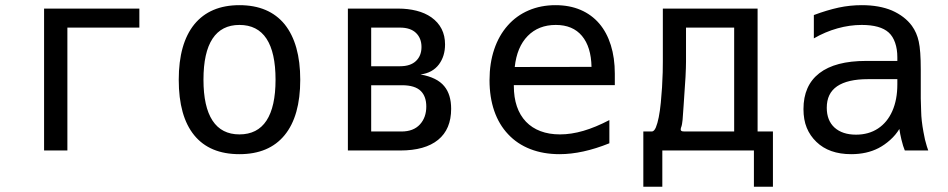

<svg xmlns="http://www.w3.org/2000/svg" viewBox="-20 -580 3652 740"><path d="M239.7 0V-473.6H517.1V-546.9H149.9V0Z M1137.2 -272.5Q1137.2 -411.1 1077.1 -486.3Q1016.6 -560.1 902.8 -560.1Q789.6 -560.1 729 -486.3Q668.9 -412.1 668.9 -272.5Q668.9 -131.8 728.5 -58.8Q788.1 14.2 902.8 14.2Q1017.1 14.2 1077.1 -59.3Q1137.2 -132.8 1137.2 -272.5ZM764.2 -272.9Q764.2 -377.9 799.1 -430.9Q834 -483.9 902.8 -483.9Q972.2 -483.9 1007.1 -430.9Q1042 -377.9 1042 -272.9Q1042 -168.5 1007.1 -115.2Q972.2 -62 902.8 -62Q834 -62 799.1 -115.2Q764.2 -168.5 764.2 -272.9Z M1522.5 0Q1618.2 0 1668.5 -41Q1718.8 -82 1718.8 -160.6Q1718.8 -215.8 1692.4 -247.6Q1664.6 -281.7 1600.6 -293Q1647 -298.8 1671.9 -332Q1695.3 -363.8 1695.3 -408.7Q1695.3 -475.6 1642.6 -513.2Q1618.2 -530.3 1585.4 -538.6Q1552.7 -546.9 1514.6 -546.9H1320.8V0ZM1410.6 -473.6H1521.5Q1562 -473.6 1583.3 -453.1Q1604.5 -432.6 1604.5 -398.9Q1604.5 -365.2 1583.3 -345Q1562 -324.7 1522 -324.7H1410.6ZM1410.6 -251.5H1529.3Q1579.6 -251.5 1602.1 -229Q1623 -208 1623 -169.4Q1623 -127.4 1598.6 -100.6Q1573.7 -73.2 1527.3 -73.2H1410.6Z M2328.6 -27.8V-117.2Q2275.4 -89.4 2228.5 -75.7Q2181.6 -62 2138.2 -62Q2096.2 -62 2063.2 -74.5Q2030.3 -86.9 2007.3 -110.8Q1960.4 -160.2 1960.4 -249V-252H2349.6V-295.9Q2349.6 -356.9 2334.2 -406Q2318.8 -455.1 2289.6 -489.3Q2259.8 -523.9 2217.3 -542Q2174.8 -560.1 2121.1 -560.1Q2064.5 -560.1 2017.6 -540Q1970.7 -520 1937 -481.9Q1902.8 -443.4 1884.8 -389.9Q1866.7 -336.4 1866.7 -271Q1866.7 -205.1 1885 -152.3Q1903.3 -99.6 1938.5 -62.5Q1973.6 -24.9 2023.9 -5.4Q2074.2 14.2 2136.7 14.2Q2224.6 14.2 2328.6 -27.8ZM2122.1 -483.9Q2187.5 -483.9 2222.9 -441.7Q2258.3 -399.4 2259.8 -322.3L1963.9 -321.8Q1972.2 -398.9 2013.9 -441.4Q2055.7 -483.9 2122.1 -483.9Z M2532.7 139.6V0H2885.7V139.6H2959V-73.2H2899.9V-546.9H2534.7V-343.8Q2534.7 -318.8 2534.2 -301.3Q2532.7 -244.1 2526.9 -184.6Q2520.5 -119.6 2507.8 -88.9Q2501 -73.2 2492.2 -73.2H2459.5V139.6ZM2606.4 -75.2Q2603.5 -77.6 2603.5 -81.1Q2603.5 -85.9 2606.9 -94.2Q2608.4 -97.7 2610.8 -118.2Q2613.3 -149.4 2614.7 -172.4Q2619.6 -239.7 2622.1 -283.7Q2624 -322.3 2624 -341.8V-473.6H2809.6V-73.2H2620.1Q2608.9 -73.2 2606.4 -75.2Z M3366.2 -9.3Q3389.6 -21.5 3411.1 -40.8Q3432.6 -60.1 3446.3 -83Q3449.2 -63 3454.1 -42.5Q3460.9 -14.6 3467.3 0H3557.6L3552.2 -16.1Q3544.4 -40 3539.1 -71.8Q3530.8 -116.7 3530.3 -150.4L3528.8 -200.2V-312Q3528.8 -385.3 3521 -419.9Q3513.7 -454.1 3494.6 -480.5Q3467.3 -517.6 3417.5 -539.6Q3368.7 -560.1 3301.8 -560.1Q3255.9 -560.1 3212.4 -550.8Q3167.5 -541 3116.7 -522V-432.1Q3160.6 -457.5 3207.8 -470.7Q3254.9 -483.9 3301.3 -483.9Q3373 -483.9 3405.3 -454.6Q3421.4 -439.9 3429.9 -415.3Q3438.5 -390.6 3438.5 -359.4V-345.2H3317.9Q3199.2 -345.2 3137.9 -297.9Q3076.7 -250.5 3076.7 -159.7Q3076.7 -118.2 3089.4 -87.4Q3102.1 -56.6 3126.5 -33.2Q3175.3 14.2 3260.7 14.2Q3320.8 14.2 3366.2 -9.3ZM3196.3 -88.4Q3166.5 -115.7 3166.5 -164.6Q3166.5 -192.4 3176.3 -212.9Q3186 -233.4 3206.5 -247.6Q3247.1 -274.9 3324.7 -274.9H3438.5V-254.9Q3438.5 -195.8 3419.2 -152.1Q3399.9 -108.4 3364 -84.7Q3328.1 -61 3279.3 -61Q3226.6 -61 3196.3 -88.4Z"/></svg>

Font: Hack Dev
Style: Regular
Weight: 400
Designer: Christopher Simpkins
Foundry: Christopher Simpkins
Version: Version 2.0315